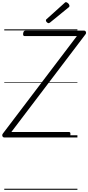

<svg xmlns="http://www.w3.org/2000/svg" viewBox="-39 -1257 807 1756"><path d="M-1 0Q-8 0 -13 -5.5Q-18 -11 -18.5 -19Q-19 -27 -13 -35L664 -927H187Q178 -927 174.5 -933Q171 -939 173 -953Q175 -966 180.5 -971.5Q186 -977 195 -977H730Q742 -977 746.5 -965Q751 -953 742 -942L65 -50H590Q600 -50 603 -44.5Q606 -39 605 -26Q603 -12 597.5 -6Q592 0 582 0ZM406 -1045Q398 -1045 389.5 -1053.5Q381 -1062 381 -1069Q381 -1072 381.5 -1075Q382 -1078 387 -1082L549 -1228Q553 -1232 556 -1234.5Q559 -1237 564 -1237Q570 -1237 578 -1231.5Q586 -1226 591 -1218.5Q596 -1211 596 -1204Q596 -1200 595 -1196.5Q594 -1193 588 -1189L420 -1052Q415 -1049 412 -1047Q409 -1045 406 -1045ZM0 469H669V479H0ZM0 -20H669V0H0ZM0 -505H669V-500H0ZM0 -989H669V-979H0Z"/></svg>

Font: Playwrite DE VA Guides
Style: Regular
Weight: 400
Designer: Veronika Burian, José Scaglione
Foundry: TypeTogether
Version: Version 1.003